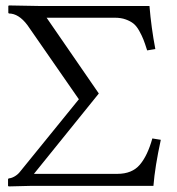

<svg xmlns="http://www.w3.org/2000/svg" viewBox="-20 -666 635 688"><path d="M391.6 -602.5H147L334 -331.1L333 -329.6L101.6 -43H400.4Q453.1 -43 481 -75.7Q508.8 -108.4 525.9 -169.9L556.2 -165Q535.2 -68.4 529.8 0H92.3L11.2 2L8.8 0V-23.9L11.2 -26.9Q19.5 -26.9 30.8 -33Q42 -39.1 49.8 -48.3L261.2 -308.6L262.7 -310.1L78.1 -576.2Q46.9 -617.7 11.7 -617.7L9.8 -620.1V-644.5L11.7 -646.5L123 -644.5H515.6Q522 -566.9 536.6 -490.2L507.3 -485.4Q499.5 -510.3 493.9 -524.4Q488.3 -538.6 478.8 -555.7Q469.2 -572.8 458.3 -581.5Q447.3 -590.3 430.4 -596.4Q413.6 -602.5 391.6 -602.5Z"/></svg>

Font: Libertinage
Style: l
Weight: 400
Designer: OSP
Foundry: OSP
Version: Version 1.0; 2008; OFL relea